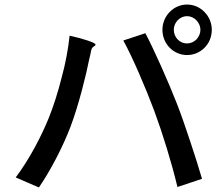

<svg xmlns="http://www.w3.org/2000/svg" viewBox="-20 -824 980 844"><path d="M844 -651C833 -640 818 -633 802 -633C770 -633 744 -660 744 -693C744 -725 770 -753 802 -753C818 -753 833 -746 843 -735C854 -724 861 -709 861 -693C861 -677 854 -662 844 -651ZM879 -614C899 -634 911 -662 911 -693C911 -723 899 -751 879 -771C859 -792 832 -804 802 -804C743 -804 694 -754 694 -693C694 -631 743 -582 802 -582C832 -582 859 -594 879 -614ZM251 -483C235 -420 216 -359 195 -307C162 -225 108 -122 49 -44L100 -22L151 0C202 -74 256 -178 290 -267C326 -362 360 -500 372 -563C375 -574 378 -588 381 -603C386 -623 397 -617 400 -628C402 -636 339 -656 286 -667C280 -610 268 -545 251 -483ZM816 -203C796 -264 775 -324 757 -370C719 -467 657 -606 619 -678L522 -646C562 -574 621 -436 658 -337C696 -234 735 -107 760 -2L814 -20L868 -38C855 -83 836 -143 816 -203Z"/></svg>

Font: GenSekiGothic2 TW M
Style: Regular
Weight: 500
Version: Version 2.100;PS 2.1;hotconv 16.6.51;makeotf.lib2.5.65220 DE